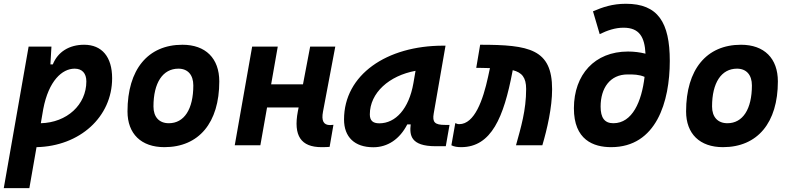

<svg xmlns="http://www.w3.org/2000/svg" viewBox="-31 -762 4153 1007"><path d="M123 224.6 160.6 9.8C387.7 4.9 557.1 -148.9 557.1 -351.6C557.1 -463.9 503.4 -527.3 410.2 -527.3C332.5 -527.3 272 -490.2 246.1 -424.3H233.4L238.8 -517.6H119.1L-11.2 224.6ZM183.1 -115.7 195.8 -189.9C224.1 -338.4 294.9 -401.9 360.4 -401.9C399.4 -401.9 421.9 -377.9 421.9 -335C421.9 -212.4 319.8 -119.1 183.1 -115.7Z M831.1 9.8C1012.2 9.8 1119.1 -118.2 1119.1 -335C1119.1 -456.1 1047.4 -527.3 925.8 -527.3C744.6 -527.3 637.7 -397.5 637.7 -177.7C637.7 -60.1 709.5 9.8 831.1 9.8ZM854.5 -115.7C803.7 -115.7 773.9 -148.4 773.9 -203.6C773.9 -328.1 822.8 -401.9 904.8 -401.9C954.1 -401.9 982.9 -369.1 982.9 -314C982.9 -189.5 935.1 -115.7 854.5 -115.7Z M1200.2 0H1334.5L1369.6 -198.2H1535.2L1531.2 -178.2C1506.8 -49.8 1547.4 9.8 1655.8 9.8C1672.4 9.8 1685.5 9.3 1697.8 8.3L1717.8 -107.4C1711.4 -106.4 1705.6 -106 1700.2 -106C1666 -106 1653.8 -128.4 1663.1 -176.8L1727.5 -517.6H1595.7L1558.1 -319.8H1391.1L1425.8 -517.6H1291.5Z M1926.8 10.3C2002.4 10.3 2065.4 -32.2 2105 -109.4H2123C2116.7 -54.2 2121.6 4.9 2253.9 4.9H2307.1L2326.7 -106.9H2303.2C2249.5 -106.9 2235.8 -120.6 2243.7 -166.5L2305.7 -522.5H2293.5C1997.1 -522.5 1773.4 -370.1 1773.4 -135.3C1773.4 -43 1829.1 10.3 1926.8 10.3ZM1958.5 -115.2C1924.3 -115.2 1908.7 -129.9 1908.7 -162.1C1908.7 -275.4 2010.3 -365.2 2148.4 -390.6L2137.2 -325.7C2113.8 -191.4 2043.9 -115.2 1958.5 -115.2Z M2675.3 0H2813.5C2838.9 -85.9 2864.7 -198.7 2864.7 -293.9C2864.7 -504.4 2745.6 -527.3 2487.3 -527.3L2466.8 -406.2C2477.5 -406.2 2488.3 -405.8 2498 -405.8C2512.7 -405.3 2525.9 -405.3 2538.6 -404.8L2528.8 -358.9C2502.4 -237.3 2458 -110.8 2377.4 -110.8C2366.2 -110.8 2366.2 -113.8 2356.9 -116.2L2336.4 0C2351.1 7.3 2367.7 9.8 2387.7 9.8C2546.9 9.8 2611.3 -148.9 2656.2 -383.8L2658.2 -394C2706.5 -381.8 2728.5 -355.5 2728.5 -295.4C2728.5 -183.1 2701.2 -94.2 2675.3 0Z M3174.3 9.8C3411.6 9.8 3481.9 -229 3481.9 -442.4C3481.9 -644.5 3419.9 -742.2 3252 -742.2C3179.7 -742.2 3129.4 -724.1 3079.1 -702.6L3114.3 -583C3154.3 -602.5 3195.3 -616.7 3239.3 -616.7C3322.3 -616.7 3350.1 -567.9 3354.5 -480.5C3325.7 -487.8 3294.4 -491.7 3262.7 -491.7C3087.9 -491.7 2979.5 -370.6 2979 -194.8C2978.5 -27.8 3082 9.8 3174.3 9.8ZM3349.6 -358.9C3334.5 -229.5 3285.6 -115.7 3186 -115.7C3139.6 -115.7 3119.1 -144.5 3119.1 -203.1C3119.1 -299.3 3168 -371.6 3260.7 -371.6C3261.7 -371.6 3262.7 -371.6 3263.7 -371.6C3290.5 -371.6 3319.8 -371.6 3349.6 -358.9Z M3760.7 9.8C3941.9 9.8 4048.8 -118.2 4048.8 -335C4048.8 -456.1 3977.1 -527.3 3855.5 -527.3C3674.3 -527.3 3567.4 -397.5 3567.4 -177.7C3567.4 -60.1 3639.2 9.8 3760.7 9.8ZM3784.2 -115.7C3733.4 -115.7 3703.6 -148.4 3703.6 -203.6C3703.6 -328.1 3752.4 -401.9 3834.5 -401.9C3883.8 -401.9 3912.6 -369.1 3912.6 -314C3912.6 -189.5 3864.7 -115.7 3784.2 -115.7Z"/></svg>

Font: Cascadia Code
Style: Bold Italic
Weight: 700
Italic angle: -10°
Monospace: yes
Designer: Aaron Bell
Foundry: Saja Typeworks
Version: Version 2404.023